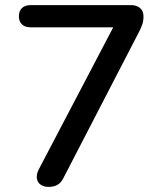

<svg xmlns="http://www.w3.org/2000/svg" viewBox="-20 -725 640 752"><path d="M170 7Q152 7 139.5 -1.5Q127 -10 124.5 -25.5Q122 -41 131 -60L444 -657V-618H100Q78 -618 66 -629.5Q54 -641 54 -661Q54 -682 66 -693.5Q78 -705 100 -705H493Q515 -705 528.5 -693.5Q542 -682 542 -661Q542 -643 537.5 -630Q533 -617 525 -601L228 -27Q219 -9 205 -1Q191 7 170 7Z"/></svg>

Font: Nunito SemiBold
Style: Regular
Weight: 600
Designer: Vernon Adams
Foundry: Vernon Adams
Version: Version 3.602